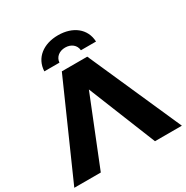

<svg xmlns="http://www.w3.org/2000/svg" viewBox="-216 -1086 1216 1255"><g transform="rotate(-30 392.0 -458.5)"><path d="M390 -509 595 0H798L488 -700H296L-14 0H186ZM311 -757C314 -798 348 -824 392 -824C436 -824 470 -798 473 -757H587C583 -856 503 -917 392 -917C281 -917 201 -856 197 -757Z"/></g></svg>

Font: Montserrat-Alt1 ExtBd
Style: Regular
Weight: 800
Designer: Differentunic
Foundry: Differentunic
Version: Version 7.222